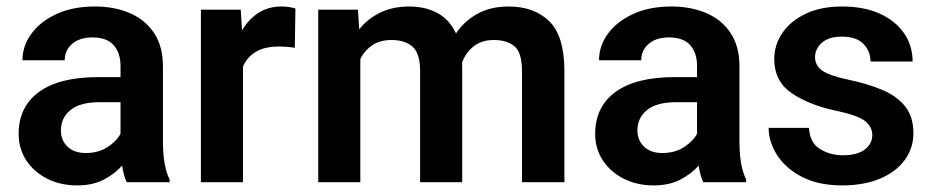

<svg xmlns="http://www.w3.org/2000/svg" viewBox="-20 -558 2857 588"><path d="M368.2 0Q358.9 -19 354 -50.8Q332 -25.9 298.1 -8.1Q264.2 9.8 216.3 9.8Q165 9.8 124.5 -10.7Q84 -31.2 60.5 -66.9Q37.1 -102.5 37.1 -147.9Q37.1 -231 99.4 -276.4Q161.6 -321.8 280.3 -321.8H349.1V-356Q349.1 -396 328.1 -419.7Q307.1 -443.4 263.2 -443.4Q224.1 -443.4 201.2 -423.8Q178.2 -404.3 178.2 -373.5H48.8Q48.8 -417.5 76.2 -454.8Q103.5 -492.2 153.3 -515.1Q203.1 -538.1 270.5 -538.1Q330.6 -538.1 377.7 -517.8Q424.8 -497.6 451.9 -456.8Q479 -416 479 -355V-124.5Q479 -48.8 499.5 -8.3V0ZM242.7 -89.4Q281.7 -89.4 309.6 -107.7Q337.4 -126 349.1 -148.4V-245.1H286.6Q225.6 -245.1 196 -221.2Q166.5 -197.3 166.5 -158.2Q166.5 -128.4 186.8 -108.9Q207 -89.4 242.7 -89.4Z M884.8 -531.7 882.8 -411.6Q860.4 -415.5 833.5 -415.5Q790.5 -415.5 763.7 -399.4Q736.8 -383.3 724.1 -354V0H595.2V-528.3H717.3L721.2 -464.8Q741.2 -499 771.5 -518.6Q801.8 -538.1 841.8 -538.1Q866.7 -538.1 884.8 -531.7Z M1179.2 -435.5Q1144 -435.5 1120.4 -419.7Q1096.7 -403.8 1083.5 -377.4V0H954.6V-528.3H1076.2L1080.1 -468.3Q1106.4 -501 1144.8 -519.5Q1183.1 -538.1 1233.4 -538.1Q1282.2 -538.1 1319.3 -518.3Q1356.4 -498.5 1376.5 -455.6Q1401.9 -493.7 1442.4 -515.9Q1482.9 -538.1 1537.6 -538.1Q1616.2 -538.1 1662.4 -492.7Q1708.5 -447.3 1708.5 -339.4V0H1578.6V-339.8Q1578.6 -397.5 1555.4 -416.5Q1532.2 -435.5 1492.2 -435.5Q1455.1 -435.5 1430.7 -416.3Q1406.2 -397 1395 -366.2Q1395.5 -359.4 1395.5 -352.5V0H1266.6V-339.4Q1266.6 -395 1243.2 -415.3Q1219.7 -435.5 1179.2 -435.5Z M2133.8 0Q2124.5 -19 2119.6 -50.8Q2097.7 -25.9 2063.7 -8.1Q2029.8 9.8 1981.9 9.8Q1930.7 9.8 1890.1 -10.7Q1849.6 -31.2 1826.2 -66.9Q1802.7 -102.5 1802.7 -147.9Q1802.7 -231 1865 -276.4Q1927.2 -321.8 2045.9 -321.8H2114.7V-356Q2114.7 -396 2093.8 -419.7Q2072.8 -443.4 2028.8 -443.4Q1989.7 -443.4 1966.8 -423.8Q1943.8 -404.3 1943.8 -373.5H1814.5Q1814.5 -417.5 1841.8 -454.8Q1869.1 -492.2 1918.9 -515.1Q1968.8 -538.1 2036.1 -538.1Q2096.2 -538.1 2143.3 -517.8Q2190.4 -497.6 2217.5 -456.8Q2244.6 -416 2244.6 -355V-124.5Q2244.6 -48.8 2265.1 -8.3V0ZM2008.3 -89.4Q2047.4 -89.4 2075.2 -107.7Q2103 -126 2114.7 -148.4V-245.1H2052.2Q1991.2 -245.1 1961.7 -221.2Q1932.1 -197.3 1932.1 -158.2Q1932.1 -128.4 1952.4 -108.9Q1972.7 -89.4 2008.3 -89.4Z M2651.4 -144.5Q2651.4 -168.9 2629.9 -186.8Q2608.4 -204.6 2539.1 -219.2Q2456.5 -236.8 2403.8 -273.2Q2351.1 -309.6 2351.1 -377Q2351.1 -420.4 2376 -457Q2400.9 -493.7 2447.5 -515.9Q2494.1 -538.1 2558.6 -538.1Q2626 -538.1 2674.3 -516.1Q2722.7 -494.1 2748.8 -456.1Q2774.9 -418 2774.9 -369.6H2646Q2646 -400.9 2624.5 -423.3Q2603 -445.8 2558.1 -445.8Q2518.1 -445.8 2497.1 -427.2Q2476.1 -408.7 2476.1 -382.8Q2476.1 -357.4 2498 -341.8Q2520 -326.2 2580.1 -313.5Q2638.7 -301.3 2683.1 -282.2Q2727.5 -263.2 2752.4 -231.7Q2777.3 -200.2 2777.3 -150.4Q2777.3 -104 2750.5 -67.6Q2723.6 -31.2 2674.6 -10.7Q2625.5 9.8 2559.1 9.8Q2486.3 9.8 2436 -16.4Q2385.7 -42.5 2359.9 -83Q2334 -123.5 2334 -166.5H2457.5Q2460 -120.6 2491.2 -101.6Q2522.5 -82.5 2561.5 -82.5Q2605.5 -82.5 2628.4 -100.1Q2651.4 -117.7 2651.4 -144.5Z"/></svg>

Font: Vazirmatn FD SemiBold
Style: Regular
Weight: 600
Designer: Saber Rastikerdar
Foundry: Saber Rastikerdar
Version: Version 33.001